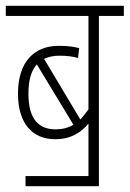

<svg xmlns="http://www.w3.org/2000/svg" viewBox="-20 -642 447 662"><path d="M68 -35V0H321V-587H407V-622H0V-587H285V-265C276 -252 266 -240 257 -230L132 -439C147 -446 164 -450 184 -450C211 -450 232 -447 249 -442L253 -476C234 -481 214 -484 183 -484C97 -484 42 -428 42 -319C42 -216 92 -162 170 -162C226 -162 260 -186 285 -216V-35ZM78 -319C78 -366 88 -399 107 -420L233 -212C215 -201 195 -196 172 -196C115 -196 78 -229 78 -319Z"/></svg>

Font: Noto Sans ExtraCondensed ExtraLight
Style: Regular
Weight: 200
Width: 2
Designer: Monotype Design Team
Foundry: Monotype Imaging Inc.
Version: Version 2.013